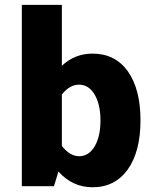

<svg xmlns="http://www.w3.org/2000/svg" viewBox="-20 -770 632 794"><path d="M221.7 -60.5C260.7 -17.1 307.6 4.4 362.8 4.4C424.8 4.4 473.6 -20.5 508.8 -69.8C543.5 -119.1 561 -186.5 561 -272.5C561 -358.4 543.5 -425.8 508.8 -475.1C473.6 -523.9 424.8 -548.3 362.8 -548.3C314 -548.3 271.5 -531.7 235.8 -498V-750H70.3V0H203.1ZM307.1 -419.9C333.5 -419.9 355 -406.2 371.1 -379.4C387.2 -352.1 395.5 -316.4 395.5 -272C395.5 -228 387.7 -192.4 371.6 -165C355.5 -137.7 334 -124 307.6 -124C281.7 -124 257.8 -138.2 235.8 -166.5V-378.9C256.8 -406.2 280.8 -419.9 307.1 -419.9Z"/></svg>

Font: Estedad ExtraBold
Style: Regular
Weight: 800
Designer: Amin Abedi
Version: Version 7.3